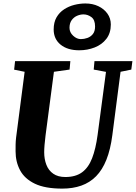

<svg xmlns="http://www.w3.org/2000/svg" viewBox="-20 -1104 802 1134"><path d="M692 -680 643.5 -306Q632.5 -221 608.5 -160.8Q584.5 -100.5 547.5 -63Q510.5 -25.5 460.5 -7.8Q410.5 10 348 10Q246 10 185.8 -19Q125.5 -48 98.8 -98Q72 -148 72 -210Q72 -229 72.2 -249.2Q72.5 -269.5 75 -291L125.5 -680L63.5 -692.5L69 -743H395.5L391 -693L298.5 -680L249 -304Q245.5 -275 243.2 -249.2Q241 -223.5 241 -205Q241 -164 254 -130.5Q267 -97 294.8 -77.8Q322.5 -58.5 366 -58.5Q426.5 -58.5 464.5 -86.2Q502.5 -114 524 -169.5Q545.5 -225 556.5 -307.5L606 -679.5L533.5 -693L538 -743H762L755.5 -693ZM448 -807Q379 -807 338 -840.2Q297 -873.5 297 -930Q297 -972.5 314 -1001.8Q331 -1031 358.8 -1049Q386.5 -1067 419.2 -1075.2Q452 -1083.5 484.5 -1083.5Q527 -1083.5 560.8 -1067.5Q594.5 -1051.5 614.5 -1023.5Q634.5 -995.5 634.5 -959.5Q634.5 -908.5 608.2 -874.5Q582 -840.5 539.2 -823.8Q496.5 -807 448 -807ZM457.5 -873Q477 -873 496.5 -880Q516 -887 528.8 -903.2Q541.5 -919.5 541.5 -947.5Q541.5 -987 519.8 -1003Q498 -1019 473 -1019Q454.5 -1019 435.2 -1010.8Q416 -1002.5 403.2 -984.8Q390.5 -967 390.5 -939.5Q390.5 -913 412 -893Q433.5 -873 457.5 -873Z"/></svg>

Font: Merriweather 28pt Black
Style: Italic
Weight: 900
Italic angle: -7.8°
Version: Version 2.101